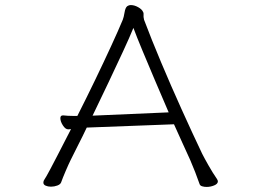

<svg xmlns="http://www.w3.org/2000/svg" viewBox="-20 -730 1040 757"><path d="M322 -227 666 -240Q683 -203 699 -167Q715 -131 730 -99Q738 -81 749.5 -51.5Q761 -22 767 -4Q769 2 777 4.5Q785 7 795 7Q810 7 824.5 1Q839 -5 839 -15Q839 -17 838 -19.5Q837 -22 835 -25Q819 -48 802 -78Q785 -108 777 -124Q738 -206 696 -299Q654 -392 615.5 -483.5Q577 -575 548 -652Q546 -660 546 -663V-670Q546 -673 546 -676.5Q546 -680 544 -683Q540 -693 525 -701.5Q510 -710 496 -710Q488 -710 481 -705Q474 -699 471 -680.5Q468 -662 464 -652Q447 -611 418 -548Q389 -485 354.5 -413.5Q320 -342 285 -273H267Q257 -273 248 -273.5Q239 -274 230 -275H228Q218 -275 218 -264Q218 -251 228 -235.5Q238 -220 249 -220H250Q252 -220 254.5 -220.5Q257 -221 260 -221Q226 -155 207 -118Q188 -81 178 -62.5Q168 -44 163.5 -36Q159 -28 155 -22Q151 -17 151 -10Q151 -2 160 2Q169 6 181 6Q194 6 206 1.5Q218 -3 221 -11Q227 -28 239 -56Q251 -84 259 -100Q273 -129 289.5 -161Q306 -193 322 -227ZM645 -287 345 -274Q377 -340 408 -405.5Q439 -471 465 -527Q491 -583 506 -620Q519 -585 541 -532Q563 -479 590 -415.5Q617 -352 645 -287Z"/></svg>

Font: Klee One
Style: Regular
Weight: 400
Designer: Fontworks Inc.
Foundry: Fontworks Inc.
Version: Version 1.100